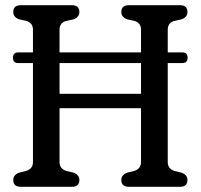

<svg xmlns="http://www.w3.org/2000/svg" viewBox="-20 -720 774 740"><path d="M209.5 -95.5Q209.5 -69 236.5 -61L263.5 -54.5Q286 -46 286 -26Q286 0 256 0H61Q31 0 31 -26Q31 -46 53.5 -54.5L80 -61Q107 -69 107 -95.5V-477H49.5Q30 -477 30 -497.5Q30 -518 50 -518H107V-605.5Q107 -631 83 -639L53.5 -645.5Q31 -654 31 -674Q31 -700 61 -700H256Q286 -700 286 -674Q286 -654 263.5 -645.5L233.5 -639Q209.5 -631 209.5 -605.5V-518H523.5V-605.5Q523.5 -631 499.5 -639L470 -645.5Q447.5 -654 447.5 -674Q447.5 -700 477.5 -700H673Q702.5 -700 702.5 -674Q702.5 -654 680 -645.5L650 -639Q626.5 -631 626.5 -605.5V-518H683Q703 -518 703 -497.5Q703 -477 683 -477H626.5V-95.5Q626.5 -69 653 -61L680 -54.5Q702.5 -46 702.5 -26Q702.5 0 673 0H477.5Q447.5 0 447.5 -26Q447.5 -46 470 -54.5L496.5 -61Q523.5 -69 523.5 -95.5V-303H209.5ZM209.5 -358.5H523.5V-477H209.5Z"/></svg>

Font: Fraunces 144pt S100
Style: Regular
Weight: 400
Version: Version 1.000; ttfautohint (v1.8.3)